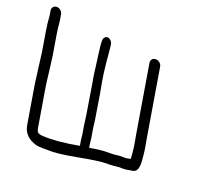

<svg xmlns="http://www.w3.org/2000/svg" viewBox="-177 -812 975 933"><g transform="rotate(20 311.0 -345.5)"><path d="M-58.7 -652.5 -54.5 -627.5C-53.7 -622.8 -52.6 -610.2 -51.4 -591.2L-51.4 -590.8L-45.9 -551.7L-29.1 -450.9L-19.2 -373.3C-14.1 -331.1 -10.6 -304.1 -8.6 -292.1L24.8 -91.2C31.9 -48.9 59.7 -26.3 98.1 -14.9C111.3 -10.2 157.8 -11.2 157.9 -11C190.9 -9.1 241.2 -14.9 310.2 -28C378.6 -41.1 426.2 -47.5 451.3 -47.5H468.3C473.7 -47.5 479.3 -47.9 484.4 -48.5L510.5 -51.3H537.7C556.3 -51.3 565.4 -55.8 580.3 -57.1C619.6 -60.6 607.8 -120.5 605.6 -150.6C603.7 -175.1 596.3 -209.4 592.2 -234.3L534.8 -579.1C532.4 -593.5 517.9 -605.5 502.9 -605.5C487.8 -605.5 477.4 -593.5 479.8 -579.1L537.2 -234.3C541.3 -209.6 548.7 -174.6 550.2 -154.3C551.2 -141.7 554.1 -120.9 554.1 -108.7C546.7 -107.1 536.1 -104.2 528.8 -104.2H500.3C495 -104.2 488.7 -103.4 481.3 -102.1C475.6 -101.1 459.6 -100.3 435.3 -100.3C412 -100.3 383.8 -97.1 345.6 -90.1L342.7 -107.1L339.5 -136.9L331.4 -185.1L325.5 -231.2L304.7 -359.1C302.3 -373.4 299.1 -391.1 294.9 -412.2C285.8 -459.1 278.3 -548.7 274.6 -588.8C273.7 -598.8 272.2 -609.1 264.2 -616.8C259.1 -621.8 252.8 -625.4 246.5 -625.5C239.3 -625.6 233.8 -621.4 230 -615.9C221.1 -603.5 229.5 -558.2 240.5 -473.9C243.4 -451.4 245.6 -428.8 251.2 -401L278.5 -233.2L284.5 -187.3L292.4 -139.6L295.7 -109.9L300 -83.9C227.1 -70.2 163.9 -64.4 118.4 -67L118.2 -67H117.9C99.6 -67 89.9 -71.6 85.9 -76.2L81.8 -84.4C81.4 -85.3 80.3 -88.4 79.5 -93.3L46.1 -293.4C41.5 -321 39.3 -344.6 36 -372.4L25.9 -451.1L9.1 -551.7L4 -587.4C2.7 -603.8 1.3 -618.1 -0.3 -627.5L-4.5 -652.5C-7 -667.5 -20.7 -680 -35.7 -680C-50.8 -680 -61.2 -667.5 -58.7 -652.5Z"/></g></svg>

Font: MewTooHand
Style: BdCondLta
Weight: 400
Designer: Mew Too, Robert Jablonski
Version: Version 0.77